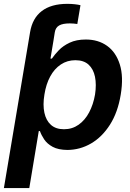

<svg xmlns="http://www.w3.org/2000/svg" viewBox="-52 -754 660 978"><path d="M93.8 -545.9 101.1 -589.4Q112.8 -661.1 160.9 -697.8Q209 -734.4 291 -734.4Q311.5 -734.4 328.9 -732.4Q346.2 -730.5 357.9 -727.5L341.8 -631.8Q332.5 -633.3 322.8 -634Q313 -634.8 303.7 -634.8Q267.6 -634.8 249.3 -624.3Q231 -613.8 227.1 -589.4L220.2 -545.9ZM-32.2 204.1 93.8 -545.9H220.2L205.1 -455.6H212.4Q225.6 -475.1 247.3 -497.8Q269 -520.5 303 -536.6Q336.9 -552.7 385.3 -552.7Q448.2 -552.7 493.4 -520.5Q538.6 -488.3 558.3 -425.8Q578.1 -363.3 563 -272Q548.3 -182.1 508.3 -119.1Q468.3 -56.2 412.1 -23.4Q356 9.3 291.5 9.8Q244.6 9.3 216.3 -6.1Q188 -21.5 173.1 -43.9Q158.2 -66.4 151.4 -86.4H145.5L97.2 204.1ZM273.9 -95.7Q315.9 -95.7 348.4 -118.7Q380.9 -141.6 402.1 -181.6Q423.3 -221.7 432.1 -272.5Q439.9 -323.2 431.9 -362.8Q423.8 -402.3 399.2 -424.8Q374.5 -447.3 332 -447.3Q290.5 -447.3 257.8 -425.5Q225.1 -403.8 203.9 -364.7Q182.6 -325.7 174.3 -272.5Q165.5 -219.7 174.1 -179.9Q182.6 -140.1 207.5 -117.9Q232.4 -95.7 273.9 -95.7Z"/></svg>

Font: Inter Tight SemiBold
Style: Italic
Weight: 600
Italic angle: -9.39999°
Designer: Rasmus Andersson
Foundry: rsms
Version: Version 3.004